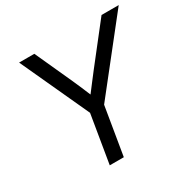

<svg xmlns="http://www.w3.org/2000/svg" viewBox="-162 -884 1034 1040"><g transform="rotate(-30 355.0 -364.0)"><path d="M234.4 0 284.2 -299.8 87.4 -727.5H182.6L289.6 -492.2Q301.8 -465.3 313.2 -438.2Q324.7 -411.1 335.9 -384.3Q356.4 -411.1 377 -438.2Q397.5 -465.3 418.5 -492.2L603 -727.5H710.4L372.1 -299.8L322.3 0Z"/></g></svg>

Font: Inter Display
Style: Italic
Weight: 400
Italic angle: -9.39999°
Designer: Rasmus Andersson
Foundry: rsms
Version: Version 4.000;git-a52131595